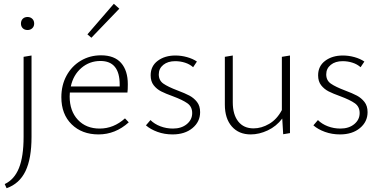

<svg xmlns="http://www.w3.org/2000/svg" viewBox="-20 -708 2012 1017"><path d="M91 -583Q91 -599 100.5 -608.5Q110 -618 126 -618Q141 -618 151 -608.5Q161 -599 161 -583Q161 -568 151 -558.5Q141 -549 126 -549Q110 -549 100.5 -558.5Q91 -568 91 -583ZM105 -407 147 -414V17Q147 132 115 198.5Q83 265 15 289L5 267Q56 243 80.5 182Q105 121 105 17Z M464 -508 443 -526 583 -688 612 -662ZM662 -60Q591 4 502 4Q414 4 359.5 -49.5Q305 -103 305 -193Q305 -257 332.5 -307.5Q360 -358 408 -386.5Q456 -415 515 -415Q586 -415 621.5 -374.5Q657 -334 657 -262Q657 -231 655 -218H350Q349 -211 349 -197Q349 -120 392.5 -73.5Q436 -27 508 -27Q582 -27 642 -81ZM355 -250H614V-260Q614 -385 512 -385Q454 -385 411 -348Q368 -311 355 -250Z M753 -44 777 -72Q798 -51 829.5 -39Q861 -27 896 -27Q941 -27 969.5 -50.5Q998 -74 998 -109Q998 -143 972.5 -161Q947 -179 896 -198Q857 -212 833.5 -224Q810 -236 794 -256.5Q778 -277 778 -309Q778 -358 815.5 -386Q853 -414 909 -414Q940 -414 970.5 -405.5Q1001 -397 1023 -382L1003 -352Q985 -368 960 -376Q935 -384 908 -384Q869 -384 845 -364.5Q821 -345 821 -314Q821 -282 845.5 -265Q870 -248 920 -229Q960 -214 983.5 -201.5Q1007 -189 1023.5 -168Q1040 -147 1040 -114Q1040 -63 999.5 -29.5Q959 4 894 4Q851 4 814 -9.5Q777 -23 753 -44Z M1516 -414V-3L1480 3L1475 -80Q1444 -39 1398.5 -17.5Q1353 4 1308 4Q1245 4 1208 -38Q1171 -80 1171 -154V-407L1213 -414V-166Q1213 -101 1242 -64.5Q1271 -28 1323 -28Q1365 -28 1406 -52Q1447 -76 1473 -125V-407Z M1640 -44 1664 -72Q1685 -51 1716.5 -39Q1748 -27 1783 -27Q1828 -27 1856.5 -50.5Q1885 -74 1885 -109Q1885 -143 1859.5 -161Q1834 -179 1783 -198Q1744 -212 1720.5 -224Q1697 -236 1681 -256.5Q1665 -277 1665 -309Q1665 -358 1702.5 -386Q1740 -414 1796 -414Q1827 -414 1857.5 -405.5Q1888 -397 1910 -382L1890 -352Q1872 -368 1847 -376Q1822 -384 1795 -384Q1756 -384 1732 -364.5Q1708 -345 1708 -314Q1708 -282 1732.5 -265Q1757 -248 1807 -229Q1847 -214 1870.5 -201.5Q1894 -189 1910.5 -168Q1927 -147 1927 -114Q1927 -63 1886.5 -29.5Q1846 4 1781 4Q1738 4 1701 -9.5Q1664 -23 1640 -44Z"/></svg>

Font: Ysabeau Infant Light
Style: Regular
Weight: 300
Designer: Christian Thalmann (Catharsis Fonts)
Version: Version 0.003